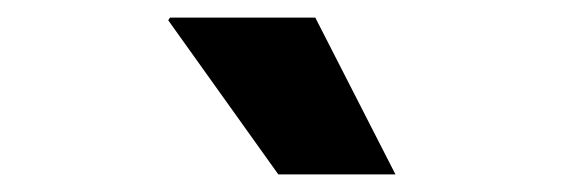

<svg xmlns="http://www.w3.org/2000/svg" viewBox="-20 -781 640 218"><path d="M296 -583 171 -758 173 -761H338L429 -583Z"/></svg>

Font: Chivo Mono Black
Style: Regular
Weight: 900
Designer: Hector Gatti
Foundry: Omnibus-Type
Version: Version 1.008